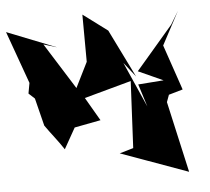

<svg xmlns="http://www.w3.org/2000/svg" viewBox="-79 -649 879 802"><g transform="rotate(-5 360.0 -248.5)"><path d="M532 -189 448 -379 496 -318 397 -519 295 -595 296 -397 199 -202 312 -156 286 -224 122 -485 178 -468 -29 -550 50 -330 42 -286 67 -263 96 -147C121 -111 149 -78 173 -41L222 -128L332 -149L275 -247L472 -301L458 -21L400 -4L682 98L615 -200L626 -230L685 -247L620 -437L694 -576L661 -521L505 -339L609 -292L502 -284Z"/></g></svg>

Font: Asimov Silicon
Style: Regular
Weight: 400
Designer: Google
Version: Version 2.000980; 2014